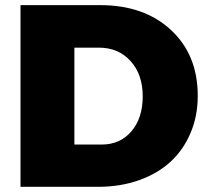

<svg xmlns="http://www.w3.org/2000/svg" viewBox="-20 -721 802 741"><path d="M366.2 -701.2Q536.6 -701.2 639.9 -605.2Q743.2 -509.3 743.2 -351.1Q743.2 -272.9 715.3 -207.5Q687.5 -142.1 637.7 -96.4Q587.9 -50.8 516.1 -25.4Q444.3 0 358.9 0H59.1V-701.2ZM372.1 -163.1Q443.4 -163.1 487.1 -214.1Q530.8 -265.1 530.8 -349.1Q530.8 -433.6 483.9 -485.4Q437 -537.1 361.8 -537.1H267.1V-163.1Z"/></svg>

Font: Montserrat arm ExtraBold
Style: Regular
Weight: 800
Designer: Julieta Ulanovsky
Foundry: Julieta Ulanovsky
Version: Version 6.000;PS 006.000;hotconv 1.0.88;makeotf.lib2.5.64775